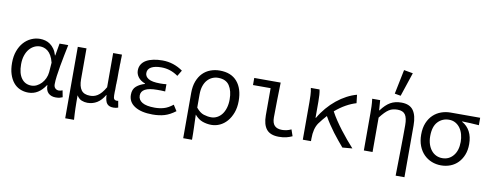

<svg xmlns="http://www.w3.org/2000/svg" viewBox="-75 -1197 4551 1781"><g transform="rotate(10 2200.0 -306.0)"><path d="M375 -87Q375 -36 401 -12Q427 12 470 12Q492 12 507.5 8Q523 4 534 -1L522 -64Q514 -61 505 -58.5Q496 -56 488 -56Q468 -56 454 -69Q440 -82 440 -107Q440 -140 446 -185.5Q452 -231 461 -282Q470 -333 480.5 -385.5Q491 -438 501 -486H419L399 -371H396Q386 -406 368.5 -430.5Q351 -455 329.5 -470Q308 -485 283.5 -491.5Q259 -498 234 -498Q191 -498 151.5 -480Q112 -462 82 -428.5Q52 -395 34 -346Q16 -297 16 -234Q16 -174 30.5 -128.5Q45 -83 70.5 -51.5Q96 -20 132.5 -4Q169 12 212 12Q308 12 372 -87ZM370 -208Q367 -177 354.5 -149.5Q342 -122 322.5 -101.5Q303 -81 279 -69Q255 -57 229 -57Q169 -57 135 -103.5Q101 -150 101 -235Q101 -283 113.5 -319.5Q126 -356 146.5 -380Q167 -404 193 -416.5Q219 -429 247 -429Q264 -429 282.5 -423.5Q301 -418 319 -404Q337 -390 352 -364.5Q367 -339 377 -299Z M674 187Q672 157 670.5 131.5Q669 106 668.5 80Q668 54 667.5 24.5Q667 -5 667 -43Q687 -11 713.5 -0.5Q740 10 768 10Q818 10 858.5 -15Q899 -40 929 -92H931Q934 -33 953.5 -10.5Q973 12 1013 12Q1040 12 1058 4L1047 -58Q1041 -57 1037 -56Q1035 -56 1034 -56Q1018 -56 1009.5 -65.5Q1001 -75 1001 -102V-135Q1002 -144 1002 -153Q1002 -162 1002 -170V-201Q1003 -208 1003 -214.5Q1003 -221 1003 -228Q1004 -241 1004 -253Q1004 -265 1004 -277V-333Q1005 -344 1005 -354.5Q1005 -365 1005 -374Q1005 -384 1005 -392.5Q1005 -401 1006 -409V-438Q1007 -451 1007 -463Q1007 -475 1007 -486H924V-164Q905 -131 886.5 -110Q868 -89 850 -78Q832 -67 815 -63Q798 -59 781 -59Q723 -59 698 -93.5Q673 -128 673 -195V-486H591V187Z M1264 -255Q1218 -242 1185.5 -214.5Q1153 -187 1153 -134Q1153 -65 1214 -26.5Q1275 12 1382 12Q1444 12 1493.5 -2.5Q1543 -17 1596 -57L1561 -112Q1517 -77 1476.5 -65.5Q1436 -54 1391 -54Q1312 -54 1273.5 -77Q1235 -100 1235 -141Q1235 -221 1385 -221Q1403 -221 1421.5 -221Q1440 -221 1461 -219V-287Q1443 -285 1428.5 -284.5Q1414 -284 1400 -284Q1326 -284 1292.5 -304Q1259 -324 1259 -357Q1259 -395 1293.5 -414Q1328 -433 1389 -433Q1474 -433 1547 -381L1580 -436Q1538 -466 1489.5 -482Q1441 -498 1387 -498Q1341 -498 1302.5 -490Q1264 -482 1236 -466Q1208 -450 1192.5 -425Q1177 -400 1177 -367Q1177 -333 1199 -304Q1221 -275 1264 -259Z M1784 179Q1784 147 1783.5 118Q1783 89 1782 61Q1781 33 1780 4.5Q1779 -24 1778 -57Q1813 -16 1853.5 -2Q1894 12 1936 12Q1977 12 2015 -5.5Q2053 -23 2082.5 -57Q2112 -91 2130 -139.5Q2148 -188 2148 -250Q2148 -366 2091.5 -432Q2035 -498 1927 -498Q1881 -498 1839.5 -482.5Q1798 -467 1767.5 -436Q1737 -405 1719 -358Q1701 -311 1701 -248V179ZM1780 -247Q1780 -293 1791.5 -327Q1803 -361 1823 -383.5Q1843 -406 1869 -417.5Q1895 -429 1924 -429Q1998 -429 2030.5 -379.5Q2063 -330 2063 -250Q2063 -205 2052 -169Q2041 -133 2022 -108.5Q2003 -84 1977 -70.5Q1951 -57 1922 -57Q1888 -57 1851.5 -68.5Q1815 -80 1780 -123Z M2419 -163Q2419 -76 2455 -32Q2491 12 2572 12Q2612 12 2641.5 4.5Q2671 -3 2697 -15L2676 -76Q2653 -65 2631 -60.5Q2609 -56 2590 -56Q2543 -56 2519.5 -80Q2496 -104 2496 -157Q2496 -229 2498 -316.5Q2500 -404 2502 -486H2253V-419H2419Z M2796 0H2873V-25Q2873 -118 2910 -172Q2943 -217 2978 -255Q2998 -219 3022 -183Q3046 -147 3071.5 -113Q3097 -79 3122.5 -48.5Q3148 -18 3170 8L3263 0Q3233 -33 3201 -71Q3169 -109 3138.5 -149Q3108 -189 3080.5 -230Q3053 -271 3033 -309Q3082 -351 3131 -378.5Q3180 -406 3228 -420L3219 -498Q3173 -486 3125.5 -461Q3078 -436 3033.5 -400Q2989 -364 2950 -318.5Q2911 -273 2881 -221H2877V-373Q2877 -405 2875 -435.5Q2873 -466 2868 -486H2786Q2793 -454 2794.5 -418Q2796 -382 2796 -353Z M3371 0H3453V-324Q3476 -354 3495.5 -374Q3515 -394 3533.5 -406Q3552 -418 3572 -422.5Q3592 -427 3614 -427Q3665 -427 3686.5 -396.5Q3708 -366 3708 -297Q3708 -245 3707.5 -186Q3707 -127 3706 -66Q3705 -5 3704 57Q3703 119 3702 179H3785V-308Q3785 -402 3750.5 -450Q3716 -498 3638 -498Q3578 -498 3534.5 -473Q3491 -448 3449 -391H3446L3439 -486H3364Q3369 -448 3370 -415Q3371 -382 3371 -353ZM3562 -569 3619 -559 3694 -784 3609 -799Z M4103 -486Q4057 -486 4015 -471Q3973 -456 3940.5 -425.5Q3908 -395 3888.5 -348.5Q3869 -302 3869 -238Q3869 -178 3887.5 -131Q3906 -84 3937.5 -52.5Q3969 -21 4010.5 -4.5Q4052 12 4099 12Q4146 12 4187 -4Q4228 -20 4258 -51Q4288 -82 4305.5 -126Q4323 -170 4323 -227Q4323 -296 4297 -345Q4271 -394 4223 -420V-424Q4265 -423 4301.5 -421Q4338 -419 4381 -416V-486ZM3954 -238Q3954 -329 3996 -373.5Q4038 -418 4101 -418Q4135 -418 4161.5 -403Q4188 -388 4206 -362.5Q4224 -337 4233 -303.5Q4242 -270 4242 -234Q4242 -152 4202 -104Q4162 -56 4099 -56Q4068 -56 4041.5 -68.5Q4015 -81 3995.5 -105Q3976 -129 3965 -162.5Q3954 -196 3954 -238Z"/></g></svg>

Font: Codetta
Style: Regular
Weight: 400
Italic angle: -11°
Designer: Ulrich Proeller
Foundry: PROSA GmbH
Version: Version 2.00;September 29, 2018;FontCreator 11.5.0.2427 64-b